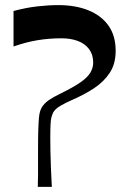

<svg xmlns="http://www.w3.org/2000/svg" viewBox="-20 -732 505 752"><path d="M128 0Q129 -19 129 -46Q129 -73 129 -100Q129 -127 129 -146Q129 -194 130 -223.5Q131 -253 132.5 -270Q134 -287 137 -296Q140 -305 144 -312Q154 -328 171.5 -340Q189 -352 218 -366Q269 -391 296.5 -410.5Q324 -430 334.5 -448.5Q345 -467 345 -487Q345 -518 329 -539.5Q313 -561 285 -571.5Q257 -582 221 -582Q172 -582 127 -574.5Q82 -567 33 -550V-689Q82 -702 126 -707Q170 -712 208 -712Q276 -712 326.5 -691.5Q377 -671 405 -631.5Q433 -592 433 -533Q433 -482 410 -447Q387 -412 348.5 -386.5Q310 -361 261 -340Q238 -330 216.5 -317.5Q195 -305 187 -289Q184 -282 181.5 -273Q179 -264 178 -245.5Q177 -227 177 -189Q177 -170 177.5 -139.5Q178 -109 179.5 -73Q181 -37 183 0Z"/></svg>

Font: Ojuju SemiBold
Style: Regular
Weight: 600
Designer: Chisaokwu Joboson, Mirko Velimirovic
Foundry: Udi Foundry
Version: Version 1.000